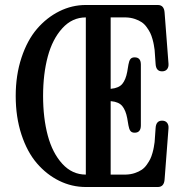

<svg xmlns="http://www.w3.org/2000/svg" viewBox="-20 -750 740 770"><path d="M423.8 -680.2V-394H425.8Q457 -397 470.7 -413.8Q484.4 -430.7 490.2 -461.9L495.1 -491.2Q497.6 -505.9 502.9 -512.9Q508.3 -520 520 -520Q544.9 -520 544.9 -491.2V-247.1Q544.9 -217.8 520 -217.8Q508.3 -217.8 502.9 -225.1Q497.6 -232.4 495.1 -247.1L490.2 -275.9Q484.4 -307.1 470.7 -324.2Q457 -341.3 425.8 -344.2H423.8V-49.8H483.9Q503.9 -50.3 520.5 -55.9Q537.1 -61.5 548.3 -69.1Q559.6 -76.7 568.6 -89.4Q577.6 -102.1 582.5 -112.1Q587.4 -122.1 591.6 -137Q595.7 -151.9 596.9 -159.9Q598.1 -168 600.1 -180.2L604 -235.8Q605.5 -266.1 629.9 -266.1Q643.1 -266.1 649.9 -257.8Q656.7 -249.5 655.8 -235.8L640.1 -30.8Q638.2 0 612.8 0H324.2Q268.1 0 217.5 -24.9Q167 -49.8 127.9 -95.2Q88.9 -140.6 65.9 -210.7Q43 -280.8 43 -365.2Q43 -448.7 66.2 -518.8Q89.4 -588.9 128.4 -634.3Q167.5 -679.7 218 -704.8Q268.6 -730 324.2 -730H612.8Q638.2 -730 640.1 -699.2L655.8 -494.1Q656.7 -480.5 649.9 -472.2Q643.1 -463.9 629.9 -463.9Q605.5 -463.9 604 -494.1L600.1 -549.8Q598.1 -562 596.9 -570.1Q595.7 -578.1 591.6 -593Q587.4 -607.9 582.5 -617.9Q577.6 -627.9 568.6 -640.6Q559.6 -653.3 548.3 -660.9Q537.1 -668.5 520.5 -674.1Q503.9 -679.7 483.9 -680.2ZM152.8 -365.2Q152.8 -276.9 171.6 -206.5Q190.4 -136.2 230 -93Q269.5 -49.8 324.2 -49.8V-680.2Q269.5 -680.2 230 -636.7Q190.4 -593.3 171.6 -523.2Q152.8 -453.1 152.8 -365.2Z"/></svg>

Font: Director
Style: Regular
Weight: 400
Designer: Ange Degheest & May Jolivet & Justine Herbel
Foundry: Velvetyne Type Foundry
Version: Version 1.000;FEAKit 1.0